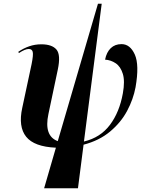

<svg xmlns="http://www.w3.org/2000/svg" viewBox="-20 -780 755 1027"><path d="M216 227 279 10Q163 5 120 -48.5Q77 -102 99 -203L149 -437Q159 -487 155 -502.5Q151 -518 134 -518Q114 -518 81 -496L78 -503Q106 -522 136.5 -532.5Q167 -543 201 -543Q258 -543 282 -515Q306 -487 289 -407L239 -170Q214 -53 289 -25L504 -760H524L429 -23Q517 -44 568 -112Q619 -180 637 -280Q649 -346 637 -385Q625 -424 599 -441.5Q573 -459 542 -461Q550 -501 572.5 -522.5Q595 -544 630 -544Q676 -544 701 -488.5Q726 -433 705 -313Q693 -249 660 -187Q627 -125 569 -76.5Q511 -28 427 -6L397 227Z"/></svg>

Font: Noto Serif Display ExtraCondensed ExtraBold
Style: Italic
Weight: 800
Width: 2
Italic angle: -12°
Designer: Monotype Design Team
Foundry: Monotype Imaging Inc.
Version: Version 2.009